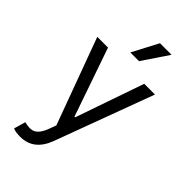

<svg xmlns="http://www.w3.org/2000/svg" viewBox="-296 -864 1150 1150"><g transform="rotate(45 278.5 -289.5)"><path d="M130.7 204.5Q244.7 204.5 291.2 79.5L522.7 -545.5H431.8L281.2 -110.8H275.6L125 -545.5H34.1L235.8 2.8L220.2 45.5Q205.3 85.9 186.6 105.3Q168 124.6 144.7 126.6Q121.4 128.6 90.9 120.7L69.6 194.6Q89.5 204.5 130.7 204.5ZM240.1 -619.3H313.9L424.7 -784.1H326.7Z"/></g></svg>

Font: Inter-Regular
Style: Regular
Weight: 500
Designer: Rasmus Andersson
Foundry: rsms
Version: ""